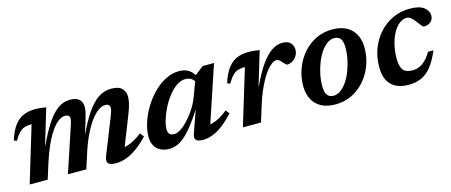

<svg xmlns="http://www.w3.org/2000/svg" viewBox="-38 -862 2969 1265"><g transform="rotate(-15 1447.0 -229.5)"><path d="M704 -38.5 686 -73.5Q709 -72.5 732.8 -79Q756.5 -85.5 782.8 -99.8Q809 -114 839.5 -137L860 -111Q816 -65 777 -38Q738 -11 703.5 0.5Q669 12 636.5 12Q597.5 12 584.8 -3Q572 -18 586 -53L682 -294Q690.5 -316 694 -328.2Q697.5 -340.5 697.5 -349.5Q697.5 -362 690 -369.5Q682.5 -377 665 -377Q643.5 -377 619.2 -360.2Q595 -343.5 569.8 -310.5Q544.5 -277.5 520 -228.5Q495.5 -179.5 474 -115L437 0H311.5L410 -296.5Q415 -311 418 -321.2Q421 -331.5 422.2 -338.5Q423.5 -345.5 423.5 -351Q423.5 -363.5 416 -370.2Q408.5 -377 392 -377Q369.5 -377 345.5 -359Q321.5 -341 297.5 -306.2Q273.5 -271.5 250.5 -221.2Q227.5 -171 207 -106.5L173.5 0H50.5L165.5 -380.5Q164 -380.5 162.2 -380.5Q160.5 -380.5 159 -380.5Q135.5 -380.5 116.8 -374.2Q98 -368 80.8 -350.8Q63.5 -333.5 44 -300L24.5 -307Q44.5 -370.5 71.8 -406Q99 -441.5 134.2 -456Q169.5 -470.5 212 -470.5Q226 -470.5 237.8 -469.5Q249.5 -468.5 261.5 -467Q273.5 -465.5 287.5 -463L214.5 -220.5L218.5 -224.5Q253 -298.5 283.5 -346.8Q314 -395 342 -422Q370 -449 396.5 -460Q423 -471 450 -471Q494 -471 513.8 -451.8Q533.5 -432.5 533.5 -399.5Q533.5 -382.5 528.8 -362Q524 -341.5 515.5 -314L489 -227.5H490.5Q524 -299 554.5 -346Q585 -393 614.2 -420.5Q643.5 -448 672.5 -459.5Q701.5 -471 731 -471Q782 -471 804.2 -448.8Q826.5 -426.5 826.5 -391.5Q826.5 -372.5 820.8 -346.8Q815 -321 801 -285Z M1181.5 -42 1240 -208H1244Q1201 -140 1166.8 -97Q1132.5 -54 1104.2 -30.2Q1076 -6.5 1050.8 2.5Q1025.5 11.5 1000.5 11.5Q968 11.5 942.8 -0.8Q917.5 -13 902.8 -38Q888 -63 888 -101Q888 -145.5 904 -195.8Q920 -246 949 -294Q978 -342 1016.5 -381.2Q1055 -420.5 1100.2 -443.8Q1145.5 -467 1194 -467Q1234.5 -467 1261.5 -448.2Q1288.5 -429.5 1306.5 -390L1288 -358.5Q1279 -381.5 1262 -393.5Q1245 -405.5 1220.5 -405.5Q1189 -405.5 1159.2 -384.8Q1129.5 -364 1103.2 -330.2Q1077 -296.5 1057.2 -257.2Q1037.5 -218 1026.5 -181Q1015.5 -144 1015.5 -117Q1015.5 -94.5 1026.5 -84.2Q1037.5 -74 1058 -74Q1076.5 -74 1102 -90.2Q1127.5 -106.5 1154.2 -135Q1181 -163.5 1204.5 -200.2Q1228 -237 1243.5 -277.5L1293.5 -412L1353.5 -459H1431L1289.5 -36.5L1268.5 -72.5Q1292 -71.5 1317 -77.8Q1342 -84 1368.5 -98.8Q1395 -113.5 1423.5 -137.5L1443.5 -112Q1380.5 -43.5 1328.8 -15.8Q1277 12 1234 12Q1197.5 12 1184.5 -0.8Q1171.5 -13.5 1181.5 -42Z M1620.5 -380.5Q1619 -380.5 1617.2 -380.5Q1615.5 -380.5 1614 -380.5Q1590.5 -380.5 1571.8 -374.2Q1553 -368 1535.8 -350.8Q1518.5 -333.5 1499 -300L1479.5 -307Q1499.5 -370.5 1526.8 -406Q1554 -441.5 1589.2 -456Q1624.5 -470.5 1667 -470.5Q1682 -470.5 1694 -469.5Q1706 -468.5 1718 -467Q1730 -465.5 1743.5 -463L1674 -232.5L1677.5 -236.5Q1718 -322.5 1755 -374Q1792 -425.5 1827.5 -448.2Q1863 -471 1899 -471Q1936.5 -471 1954.2 -452.5Q1972 -434 1972 -405.5Q1972 -382 1960.2 -363.5Q1948.5 -345 1931 -334.5Q1913.5 -324 1895.5 -324Q1891 -324 1884 -330.2Q1877 -336.5 1867.5 -347.5Q1858.5 -358.5 1849.8 -364.8Q1841 -371 1832.5 -371Q1818.5 -371 1801.5 -359.2Q1784.5 -347.5 1766.2 -325.2Q1748 -303 1730 -271.2Q1712 -239.5 1695 -199.5Q1678 -159.5 1663 -112L1628.5 0H1505Z M2239.5 -471Q2297.5 -471 2336.5 -449.5Q2375.5 -428 2395.2 -389.5Q2415 -351 2415 -300Q2415 -237 2394.2 -181Q2373.5 -125 2335.8 -81.5Q2298 -38 2246.8 -13Q2195.5 12 2134.5 12Q2076.5 12 2037.5 -9.5Q1998.5 -31 1978.8 -69.5Q1959 -108 1959 -159Q1959 -221.5 1980 -277.8Q2001 -334 2038.5 -377.5Q2076 -421 2127.2 -446Q2178.5 -471 2239.5 -471ZM2137 -46.5Q2162 -46.5 2185.5 -63.5Q2209 -80.5 2228.8 -109.5Q2248.5 -138.5 2263 -175.5Q2277.5 -212.5 2285.8 -253Q2294 -293.5 2294 -332.5Q2294 -374.5 2279.8 -393.5Q2265.5 -412.5 2237 -412.5Q2212 -412.5 2188.5 -395.5Q2165 -378.5 2145.2 -349.5Q2125.5 -320.5 2111 -283.5Q2096.5 -246.5 2088.2 -206Q2080 -165.5 2080 -126.5Q2080 -84.5 2094.2 -65.5Q2108.5 -46.5 2137 -46.5Z M2734.5 -418Q2706 -418 2681.5 -398.2Q2657 -378.5 2638.8 -344.2Q2620.5 -310 2610.5 -266.5Q2600.5 -223 2600.5 -175.5Q2600.5 -119.5 2619.8 -96.5Q2639 -73.5 2681 -73.5Q2706 -73.5 2728.2 -82.5Q2750.5 -91.5 2771.2 -111.5Q2792 -131.5 2812 -165.5H2849Q2821.5 -100 2790.2 -61Q2759 -22 2721 -5Q2683 12 2635.5 12Q2556.5 12 2515.8 -29Q2475 -70 2475 -150.5Q2475 -218.5 2497.5 -276.8Q2520 -335 2560 -378.8Q2600 -422.5 2653 -446.8Q2706 -471 2767 -471Q2833 -471 2863.8 -447.5Q2894.5 -424 2894.5 -391Q2894.5 -364 2876.2 -348.5Q2858 -333 2831.5 -333Q2824 -332.5 2814.5 -344Q2805 -355.5 2791 -375Q2777 -394.5 2763 -406.2Q2749 -418 2734.5 -418Z"/></g></svg>

Font: Newsreader SemiBold
Style: Italic
Weight: 600
Italic angle: -17°
Designer: Hugues Gentile
Foundry: Production Type
Version: Version 1.003